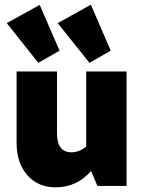

<svg xmlns="http://www.w3.org/2000/svg" viewBox="-20 -796 624 822"><path d="M363 -527 227 -697 369 -776 454 -579ZM144 -527 9 -697 150 -775 235 -579ZM218 6Q143 6 97 -46Q51 -98 51 -186V-490H224V-225Q224 -144 286 -144Q321 -144 349 -169V-490H522V0H397L370 -64Q309 6 218 6Z"/></svg>

Font: Cantarell Extra Bold
Style: Regular
Weight: 800
Designer: Dave Crossland, Nikolaus Waxweiler, Florian Fecher, Jacques Le Bailly, Eben Sorkin, Alexei Vanyashin, Alexios Zavras, Em
Version: Version 0.303